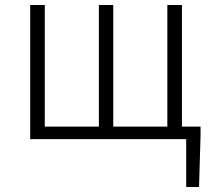

<svg xmlns="http://www.w3.org/2000/svg" viewBox="-20 -553 843 763"><path d="M703 -50V-533H645V-50H430V-533H373V-50H158V-533H100V0H720V190H771L777 -15V-50Z"/></svg>

Font: Spoqa Han Sans Neo Light
Style: Regular
Weight: 300
Designer: [Spoqa Han Sans Neo] Dong-huui Kim ___ Younghwa Kang ___ Yujin Lee ___ [Noto Sans] Ryoko NISHIZUKA ____ (kana & ideograp
Foundry: Spoqa (http://www.spoqa-han-sans.com)
Version: Version 1.100;hotconv 1.0.109;makeotfexe 2.5.65596